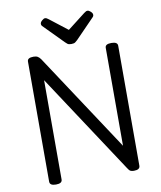

<svg xmlns="http://www.w3.org/2000/svg" viewBox="-117 -1232 1121 1337"><g transform="rotate(-10 444.0 -563.0)"><path d="M169 14Q125 14 125 -14V-863Q125 -877 136 -883.5Q147 -890 169 -890Q187 -890 198 -883.5Q209 -877 219 -863L675 -171V-863Q675 -877 686 -883.5Q697 -890 719 -890Q763 -890 763 -863V-14Q763 0 752 7Q741 14 720 14Q704 14 695 9Q686 4 675 -14L213 -716V-14Q213 0 202 7Q191 14 169 14ZM594 -1140Q604 -1140 616.5 -1128.5Q629 -1117 629 -1106Q629 -1104 628.5 -1100Q628 -1096 623 -1090L488 -951Q481 -945 472.5 -938Q464 -931 444 -931Q425 -931 416.5 -938Q408 -945 402 -951L265 -1090Q260 -1096 259.5 -1100Q259 -1104 259 -1106Q259 -1117 272 -1128.5Q285 -1140 294 -1140Q301 -1140 306.5 -1136.5Q312 -1133 319 -1128L444 -1031L569 -1128Q577 -1133 582 -1136.5Q587 -1140 594 -1140Z"/></g></svg>

Font: Playwrite IT Moderna
Style: Regular
Weight: 400
Designer: Veronika Burian, José Scaglione
Foundry: TypeTogether
Version: Version 1.002